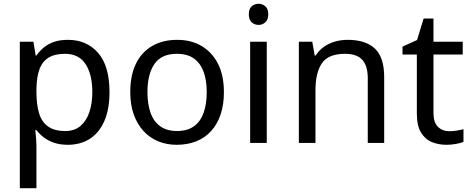

<svg xmlns="http://www.w3.org/2000/svg" viewBox="-20 -823 2497 1017"><path d="M340 -612Q439 -612 499.5 -543Q560 -474 560 -335Q560 -244 532.5 -181.5Q505 -119 455.5 -87.5Q406 -56 339 -56Q298 -56 266 -67Q234 -78 211.5 -95.5Q189 -113 173 -134H167Q169 -117 171 -91Q173 -65 173 -46V174H85V-602H157L169 -529H173Q189 -552 211.5 -571Q234 -590 265.5 -601Q297 -612 340 -612ZM324 -538Q270 -538 237 -517.5Q204 -497 189 -456Q174 -415 173 -352V-335Q173 -269 187 -223Q201 -177 234.5 -153Q268 -129 326 -129Q375 -129 406.5 -156Q438 -183 453.5 -229.5Q469 -276 469 -336Q469 -428 433.5 -483Q398 -538 324 -538Z M1166 -335Q1166 -268 1148.5 -216.5Q1131 -165 1098.5 -129Q1066 -93 1019.5 -74.5Q973 -56 916 -56Q863 -56 818 -74.5Q773 -93 740 -129Q707 -165 688.5 -216.5Q670 -268 670 -335Q670 -424 700 -485.5Q730 -547 786 -579.5Q842 -612 919 -612Q992 -612 1047.5 -579.5Q1103 -547 1134.5 -485.5Q1166 -424 1166 -335ZM761 -335Q761 -272 777.5 -225.5Q794 -179 829 -154Q864 -129 918 -129Q972 -129 1007 -154Q1042 -179 1058.5 -225.5Q1075 -272 1075 -335Q1075 -399 1058 -444Q1041 -489 1006.5 -513.5Q972 -538 917 -538Q835 -538 798 -484Q761 -430 761 -335Z M1393 -602V-66H1305V-602ZM1350 -803Q1370 -803 1385.5 -789.5Q1401 -776 1401 -747Q1401 -719 1385.5 -705Q1370 -691 1350 -691Q1328 -691 1313 -705Q1298 -719 1298 -747Q1298 -776 1313 -789.5Q1328 -803 1350 -803Z M1821 -612Q1917 -612 1966 -565.5Q2015 -519 2015 -415V-66H1928V-409Q1928 -474 1899 -506Q1870 -538 1808 -538Q1719 -538 1685 -488Q1651 -438 1651 -344V-66H1563V-602H1634L1647 -529H1652Q1670 -557 1696.5 -575.5Q1723 -594 1755 -603Q1787 -612 1821 -612Z M2360 -128Q2380 -128 2401 -131.5Q2422 -135 2435 -139V-72Q2421 -65 2395 -60.5Q2369 -56 2345 -56Q2303 -56 2267.5 -70.5Q2232 -85 2210 -121Q2188 -157 2188 -222V-534H2112V-576L2189 -611L2224 -725H2276V-602H2431V-534H2276V-224Q2276 -175 2299.5 -151.5Q2323 -128 2360 -128Z"/></svg>

Font: Noto Sans Malayalam UI
Style: Regular
Weight: 400
Designer: Jelle Bosma - Monotype Design Team
Foundry: Monotype Imaging Inc.
Version: Version 2.104